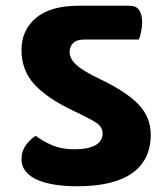

<svg xmlns="http://www.w3.org/2000/svg" viewBox="-20 -640 581 670"><path d="M239 -119Q287 -119 312.5 -133Q338 -147 338 -175Q338 -198 313 -213.5Q288 -229 235 -254Q146 -296 100.5 -345Q55 -394 55 -466Q55 -534 105 -577Q155 -620 256 -620H431Q455 -620 465.5 -605Q476 -590 476 -561Q476 -548 472.5 -529.5Q469 -511 464 -502H275Q248 -502 235.5 -490Q223 -478 223 -458Q223 -435 246.5 -413.5Q270 -392 329 -364Q421 -320 463.5 -275.5Q506 -231 506 -170Q506 -82 441.5 -36Q377 10 249 10Q207 10 171.5 4.5Q136 -1 110 -12.5Q84 -24 69.5 -42Q55 -60 55 -84Q55 -113 71 -134.5Q87 -156 105 -166Q129 -147 162.5 -133Q196 -119 239 -119Z"/></svg>

Font: Baloo 2 ExtraBold
Style: Regular
Weight: 800
Designer: Sarang Kulkarni and Ek Type
Foundry: Ek Type
Version: Version 1.640;hotconv 1.0.111;makeotfexe 2.5.65597; ttfautoh